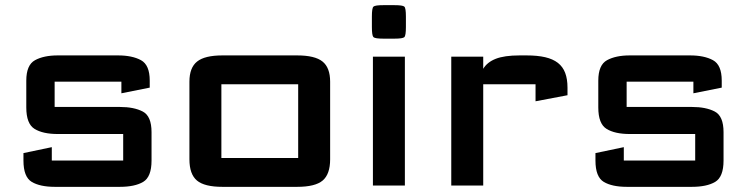

<svg xmlns="http://www.w3.org/2000/svg" viewBox="-20 -720 2898 745"><path d="M71 -126 181 -149V-97Q181 -97 181 -97Q181 -97 181 -97H458Q458 -97 458 -97Q458 -97 458 -97V-200Q458 -200 458 -200Q458 -200 458 -200H204Q146.5 -200 114.2 -219.8Q82 -239.5 82 -303V-407Q82 -468 116 -486.5Q150 -505 204 -505H438Q493 -505 527 -486.5Q561 -468 561 -407V-380L451 -358V-403Q451 -403 451 -403Q451 -403 451 -403H192Q192 -403 192 -403Q192 -403 192 -403V-305Q192 -305 192 -305Q192 -305 192 -305H445Q500 -305 534 -287.2Q568 -269.5 568 -207V-97Q568 -33.5 535.5 -14.2Q503 5 445 5H193Q135.5 5 103.2 -14.2Q71 -33.5 71 -97Z M715 -102V-403Q715 -457.5 744.8 -481.2Q774.5 -505 843 -505H1133Q1202 -505 1231.5 -481.2Q1261 -457.5 1261 -403V-102Q1261 -44 1232 -19.5Q1203 5 1133 5H843Q773.5 5 744.2 -19.5Q715 -44 715 -102ZM839 -107Q839 -107 839 -107Q839 -107 839 -107H1137Q1137 -107 1137 -107Q1137 -107 1137 -107V-393Q1137 -393 1137 -393Q1137 -393 1137 -393H839Q839 -393 839 -393Q839 -393 839 -393Z M1427 0V-500H1551V0ZM1423 -615V-656Q1423 -688.5 1429 -694.2Q1435 -700 1468 -700H1510Q1543 -700 1549 -694.2Q1555 -688.5 1555 -656V-615Q1555 -582 1549 -576Q1543 -570 1510 -570H1468Q1435 -570 1429 -576Q1423 -582 1423 -615Z M1731 0V-500H1855V-453Q1870 -478.5 1903.5 -491.8Q1937 -505 1996 -505H2023Q2065.5 -505 2095.5 -498Q2125.5 -491 2144.8 -476Q2164 -461 2173 -437.2Q2182 -413.5 2182 -380V-350.5L2058 -327V-393Q2058 -393 2058 -393Q2058 -393 2058 -393H1855V0Z M2290.5 -126 2400.5 -149V-97Q2400.5 -97 2400.5 -97Q2400.5 -97 2400.5 -97H2677.5Q2677.5 -97 2677.5 -97Q2677.5 -97 2677.5 -97V-200Q2677.5 -200 2677.5 -200Q2677.5 -200 2677.5 -200H2423.5Q2366 -200 2333.8 -219.8Q2301.5 -239.5 2301.5 -303V-407Q2301.5 -468 2335.5 -486.5Q2369.5 -505 2423.5 -505H2657.5Q2712.5 -505 2746.5 -486.5Q2780.5 -468 2780.5 -407V-380L2670.5 -358V-403Q2670.5 -403 2670.5 -403Q2670.5 -403 2670.5 -403H2411.5Q2411.5 -403 2411.5 -403Q2411.5 -403 2411.5 -403V-305Q2411.5 -305 2411.5 -305Q2411.5 -305 2411.5 -305H2664.5Q2719.5 -305 2753.5 -287.2Q2787.5 -269.5 2787.5 -207V-97Q2787.5 -33.5 2755 -14.2Q2722.5 5 2664.5 5H2412.5Q2355 5 2322.8 -14.2Q2290.5 -33.5 2290.5 -97Z"/></svg>

Font: Science Gothic
Style: Regular
Weight: 400
Designer: Thomas Phinney, Vassil Kateliev, Brandon Buerkle
Foundry: Font Detective LLC
Version: Version 1.018